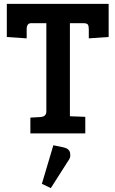

<svg xmlns="http://www.w3.org/2000/svg" viewBox="-20 -685 593 986"><path d="M218 -112V-566H140Q117 -566 117 -535V-488L15 -495V-665H538V-495L436 -488V-535Q436 -552 431 -559Q426 -566 407 -566H339V-88L418 -85V0H136V-81L189 -84Q218 -87 218 -112ZM254 61 303 71Q335 77 340 100Q341 104 341 115.5Q341 127 327 146L241 281L195 259Z"/></svg>

Font: Bree Serif
Style: Regular
Weight: 400
Designer: Veronika Burian, Jos Scaglione
Foundry: TypeTogether
Version: Version 1.001